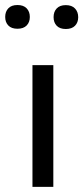

<svg xmlns="http://www.w3.org/2000/svg" viewBox="-55 -730 325 750"><path d="M153.3 -475.6V0H71.8V-475.6ZM238 -629.4Q225.6 -616.7 202.1 -616.7Q178.7 -616.7 166.5 -629.4Q154.3 -642.1 154.3 -663.1Q154.3 -684.1 166.5 -697Q178.7 -710 202.1 -710Q225.6 -710 238 -696.8Q250.5 -683.6 250.5 -662.8Q250.5 -642.1 238 -629.4ZM49.1 -630.4Q36.6 -617.7 13.2 -617.7Q-10.3 -617.7 -22.5 -630.4Q-34.7 -643.1 -34.7 -663.8Q-34.7 -684.6 -22.5 -697.5Q-10.3 -710.4 13.2 -710.4Q36.6 -710.4 49.1 -697.5Q61.5 -684.6 61.5 -663.8Q61.5 -643.1 49.1 -630.4Z"/></svg>

Font: Yantramanav
Style: Regular
Weight: 400
Version: Version 1.001;PS 1.0;hotconv 1.0.72;makeotf.lib2.5.5900; ttf